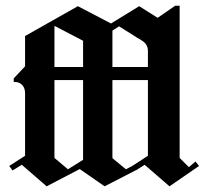

<svg xmlns="http://www.w3.org/2000/svg" viewBox="-20 -656 732 676"><path d="M375.8 -420H500.8V-476.7Q500.8 -499.2 481.7 -511.7L471.7 -518.3Q461.7 -523.3 457.5 -526.7L399.2 -563.3L375.8 -548.3V-499.2ZM375.8 -374.2V-100V-99.2L423.3 -60L445.8 -71.7L500.8 -107.5V-374.2ZM272.5 -374.2H240H205.8H171.7V-100L219.2 -60L272.5 -93.3V-327.5ZM272.5 -420V-512.5L171.7 -565V-515.8V-420H213.3ZM370.8 -573.3 470 -634.2 535 -593.3 596.7 -635.8H612.5V-100L645 -67.5L668.3 -87.5L680.8 -71.7L576.7 0L489.2 -75.8L463.3 -59.2L459.2 -56.7L456.7 -55.8L348.3 0L260.8 -60.8L144.2 0L56.7 -75.8L24.2 -55.8L12.5 -71.7L68.3 -107.5V-327.5Q68.3 -346.7 57.5 -357.5Q46.7 -368.3 28.3 -367.5V-380L68.3 -422.5V-529.2L254.2 -634.2Z"/></svg>

Font: Chomsky
Style: Regular
Weight: 400
Version: Version 2.3